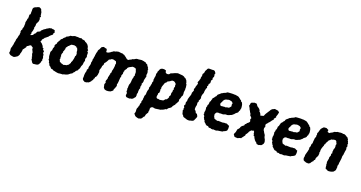

<svg xmlns="http://www.w3.org/2000/svg" viewBox="-45 -1504 4720 2509"><g transform="rotate(20 2315.0 -250.0)"><path d="M86 17 59 12 51 11 39 6 25 -4 17 -16 21 -39 20 -53 17 -68 19 -86 25 -101 27 -116 31 -128 33 -141 35 -162 38 -173 42 -191V-206L46 -219L52 -235L54 -249L58 -269L64 -279L63 -293L66 -315L61 -327L64 -344L74 -360L72 -370L78 -387L82 -402V-418L83 -436V-446L80 -462L85 -481L89 -497V-511L98 -526L95 -540L98 -553L94 -569L108 -585L107 -597V-615L108 -629L107 -658L114 -675L130 -688L145 -693L162 -702L182 -708L191 -707L205 -700L215 -693L222 -675L224 -668L234 -657L230 -647L237 -634L236 -621L238 -612L247 -597L234 -582L242 -568V-552L239 -531L233 -518L225 -503L219 -488L220 -472L218 -455L211 -436L215 -428L213 -413L211 -397L206 -379L200 -365L204 -353L200 -340L196 -326L215 -332L230 -340L234 -348L241 -360L254 -370L262 -387L271 -401L287 -407L304 -416L308 -429L324 -443L336 -455L349 -463L360 -470L371 -480L383 -485L397 -494L409 -500L422 -499L430 -505L442 -499H461L478 -492L480 -478L486 -465L473 -450L474 -434L464 -425L449 -413L433 -397L428 -388L411 -375L400 -365L385 -355L381 -344L368 -333L360 -319L358 -304L350 -292L365 -282L377 -273L384 -264L393 -254L399 -245L405 -227L421 -220L417 -208L432 -192L440 -181L432 -163L441 -155L450 -138L446 -127L453 -113L456 -96L453 -80L458 -68L451 -56L448 -38L440 -19L426 1L412 7L398 10L370 13L359 15L345 6L337 -6L327 -22L320 -33L321 -52L311 -65L316 -70L309 -87L303 -104V-123L298 -134L290 -150L284 -162L285 -178L280 -186L264 -195L259 -201H243L229 -191L217 -181L203 -175L202 -160L193 -147L183 -133L168 -114V-95L164 -78L162 -68L157 -57L156 -42L148 -25L138 -10L120 2L104 12Z M711 18 693 16 676 13 654 8 637 5 625 -4 602 -7 593 -18 584 -28 569 -37 563 -46 561 -57 547 -73 546 -86 539 -98 531 -107 532 -127 526 -139 523 -153 522 -166 521 -186 519 -209 533 -238 535 -265 540 -276 546 -296 541 -307 549 -325 561 -338 560 -351 572 -371 575 -383 585 -391 592 -412 608 -421 615 -434 627 -446 638 -453 646 -467 668 -478 680 -485 693 -497 720 -501 733 -507 752 -514 768 -513 791 -514 820 -511 841 -516 854 -507 873 -504 894 -499 901 -489 917 -483 929 -474 939 -466 947 -455 956 -440 960 -423 962 -414 976 -397 969 -382 981 -372 984 -360V-326L990 -309L981 -292L979 -270L984 -256L975 -225L974 -205L971 -192L962 -173L959 -159L955 -139L943 -121L940 -107L926 -97L915 -86L907 -71L893 -58L884 -43L868 -35L852 -23L837 -11L819 -3L804 2L784 6L770 13H751L730 15ZM732 -107 761 -115 778 -118 789 -127 802 -135 811 -151 821 -166 819 -175 825 -185 831 -198 834 -214 837 -222 841 -247 842 -266 850 -278 851 -288 849 -314 843 -321 842 -344 839 -358 833 -365 832 -378 816 -381 815 -389 787 -397 765 -395 744 -391 729 -376 718 -364 708 -359 704 -347 694 -337 688 -325 690 -310 685 -300 681 -284 674 -273 677 -260 668 -238 664 -216 671 -207 666 -191 671 -180 670 -166 667 -151 678 -143 677 -132 699 -121 711 -115 723 -114Z M1205 -456 1229 -457 1242 -464 1254 -470 1269 -482 1284 -491 1296 -501 1315 -503 1326 -509 1347 -514 1359 -516 1391 -512 1417 -511 1426 -505 1442 -502 1451 -492 1464 -485 1481 -470 1495 -460 1516 -459 1524 -467 1546 -476 1561 -488 1578 -492 1594 -502 1607 -509 1629 -512 1640 -511 1651 -514 1681 -517 1695 -514 1707 -513 1720 -509 1737 -506 1744 -496 1757 -491 1769 -483 1772 -469 1788 -458 1786 -447 1799 -432 1795 -422 1801 -403 1805 -386 1804 -373 1801 -353 1808 -337 1803 -318 1798 -297 1794 -280 1795 -262 1791 -243 1781 -225 1788 -213 1782 -195 1780 -181 1784 -164 1776 -144 1775 -123 1774 -108 1776 -99 1769 -78 1772 -62 1769 -37 1757 -23 1744 -7 1729 3 1712 5 1701 10H1680L1667 8L1653 6L1643 -5L1639 -17L1643 -38L1638 -56L1629 -66L1633 -85L1627 -99L1631 -118L1630 -130L1631 -147L1632 -159L1640 -180L1643 -199L1644 -212L1645 -231L1649 -253L1654 -267L1653 -280L1662 -295L1658 -309L1659 -326L1658 -343L1653 -358L1648 -369L1646 -381L1635 -389L1613 -394H1609H1594L1578 -385L1560 -376L1550 -370L1535 -355L1534 -345L1524 -330L1512 -316L1513 -303L1506 -290L1507 -263L1498 -244L1496 -238L1499 -216L1491 -204L1492 -187L1490 -174V-157L1488 -142L1487 -126L1481 -109L1486 -92L1485 -82L1478 -65L1475 -51L1465 -38L1464 -17L1452 -6L1433 8L1416 12L1403 15L1379 16L1364 13L1349 7L1343 -1L1335 -10L1330 -36L1326 -48L1328 -62L1336 -77L1328 -94L1330 -108L1337 -125L1342 -144L1339 -160L1347 -172V-189L1353 -201L1351 -214L1362 -232L1360 -252L1364 -262L1369 -285L1372 -308L1374 -326L1372 -340L1377 -358L1374 -369L1366 -387L1347 -392L1330 -397L1306 -396L1292 -385L1272 -376L1267 -364L1262 -355L1251 -336L1240 -321L1231 -313L1232 -296L1226 -281L1217 -266V-252L1210 -228L1205 -213L1203 -195L1209 -182L1206 -159L1203 -137L1198 -124L1195 -113L1181 -99L1180 -82L1169 -70L1170 -57L1156 -42L1151 -30L1142 -21L1135 -14L1126 -5L1114 -4L1104 3L1091 4L1075 8L1062 -1L1047 -8L1040 -21L1037 -29L1039 -55L1038 -75L1039 -91L1041 -108L1045 -121L1049 -139L1046 -151L1054 -165L1060 -175L1057 -194L1064 -217L1068 -235L1069 -247L1067 -261L1071 -274L1074 -292L1072 -305L1078 -323L1079 -341L1083 -355V-370L1086 -385L1088 -402L1095 -421V-432L1100 -447L1112 -463L1115 -472L1126 -495L1136 -501L1153 -509L1180 -501L1197 -498L1203 -482Z M1896 215 1875 210 1859 205 1847 198 1835 183 1826 175 1834 148V135L1832 115L1834 97L1845 74V62L1854 45L1851 32L1856 19L1862 5L1858 -10L1864 -23L1868 -39L1867 -56L1871 -73L1869 -88L1875 -99L1882 -118L1881 -135L1883 -149L1884 -162L1888 -176L1895 -195L1890 -207L1893 -219L1901 -239L1900 -249L1907 -271L1905 -283L1909 -298L1915 -311L1909 -326L1912 -341L1913 -358L1918 -382V-393L1916 -412L1924 -433V-448L1931 -459L1940 -482L1951 -495L1969 -503L1995 -505L2005 -502L2021 -498L2027 -471L2045 -460L2066 -461L2082 -470L2086 -479L2099 -486L2122 -495L2136 -502L2151 -508L2168 -513L2181 -517L2203 -515L2226 -513L2244 -512L2257 -508L2270 -504L2280 -495L2297 -488L2305 -478L2314 -470L2318 -460L2326 -442V-430L2336 -417L2338 -404L2340 -392L2342 -374L2341 -361L2343 -347L2340 -327L2338 -309L2341 -286L2339 -262L2330 -250L2325 -228L2319 -212L2312 -193L2319 -181L2309 -163L2301 -145L2290 -131L2288 -119L2271 -101L2261 -86L2255 -71L2239 -57L2225 -49L2215 -40L2205 -24L2185 -20L2174 -10L2157 -2L2141 4L2127 10L2106 12L2089 15L2061 19L2047 18L2030 14L2014 15L1997 29L1992 49L1996 61L1991 78V101L1981 115L1971 133L1968 144L1967 159L1954 171L1939 196L1927 206L1916 209ZM2074 -109 2082 -110 2121 -117 2129 -124 2143 -141 2161 -148 2175 -171 2180 -186 2176 -196 2187 -208 2190 -219 2188 -245 2196 -263 2195 -286 2203 -300 2198 -309 2199 -325 2205 -340 2201 -351 2202 -373 2196 -382 2182 -394 2169 -401 2146 -402 2130 -393 2121 -385 2103 -375 2097 -373 2086 -365 2080 -351 2066 -342 2058 -325 2056 -316 2051 -304 2044 -283 2041 -268 2044 -254 2039 -244V-230L2043 -220L2039 -205V-191L2027 -184L2029 -168L2026 -156L2024 -141V-133L2029 -119L2042 -112L2053 -114Z M2501 13 2494 11 2470 3 2449 -3 2437 -12 2433 -23 2421 -33 2416 -44 2411 -67 2405 -79 2412 -96 2407 -104 2412 -125 2404 -136 2401 -153 2412 -166 2408 -195 2415 -212 2418 -228 2417 -242 2425 -271 2430 -286 2435 -300 2441 -325 2438 -336 2444 -351 2449 -362 2454 -380 2447 -393 2457 -417 2459 -435 2464 -448 2468 -461 2474 -479 2463 -491 2467 -507 2474 -521 2478 -539 2483 -548 2482 -569 2487 -584 2489 -597 2487 -618 2501 -638 2503 -652 2506 -668 2516 -685 2525 -704 2539 -713H2560H2589L2603 -715L2623 -710L2633 -694L2642 -687L2635 -665L2639 -652L2640 -635L2629 -614L2634 -593L2619 -574L2623 -556L2620 -536L2607 -523V-500L2597 -486L2604 -468L2593 -451L2592 -438L2589 -428L2587 -413L2586 -390L2576 -365L2572 -346L2571 -332L2574 -318V-308L2566 -287L2559 -276L2562 -259L2552 -244L2554 -226L2555 -210L2550 -191L2548 -172V-160L2549 -148L2557 -141L2565 -133L2574 -119L2576 -109L2597 -102L2603 -88L2611 -78L2610 -60L2598 -32L2587 -8L2570 3L2539 10L2531 14Z M2835 17 2828 12 2802 13 2794 3 2785 -2 2767 -3 2751 -13 2741 -25 2734 -30 2723 -40 2721 -54 2709 -66 2705 -77 2697 -89V-104L2691 -116L2679 -129L2684 -142L2679 -155L2684 -178V-202L2680 -223L2688 -244L2686 -258L2695 -270L2698 -291V-307L2710 -324V-334L2718 -354V-366L2733 -378L2742 -394L2756 -408L2760 -421L2765 -432L2780 -444L2792 -454L2801 -464L2816 -471L2830 -480L2851 -488L2863 -495L2872 -503L2890 -506L2919 -508L2938 -509H2954L2975 -508L2981 -509L2994 -507L3018 -503L3031 -499L3042 -491L3053 -483L3062 -474L3077 -466L3082 -453L3097 -445L3104 -430L3108 -421L3111 -407L3114 -386L3115 -368L3111 -357L3109 -336L3100 -327L3098 -311L3089 -300L3078 -292L3063 -279L3054 -266L3040 -256L3032 -247L3012 -239L2993 -230L2968 -223L2959 -226L2941 -222L2921 -214L2906 -213L2889 -214L2869 -211L2856 -213L2833 -209L2822 -195L2813 -179L2817 -166L2816 -153L2823 -142L2828 -130L2833 -122L2850 -116L2859 -115L2872 -108L2879 -109L2891 -113L2917 -112L2946 -111L2953 -112L2973 -116L2985 -115L3003 -117L3008 -116L3029 -105L3045 -99V-86L3047 -68L3043 -38L3038 -30L3019 -17L2999 -9L2988 0L2964 4L2944 7L2927 9L2907 16L2894 17L2866 14L2862 18ZM2856 -308H2865L2881 -311L2889 -310L2899 -313L2919 -311L2931 -316L2942 -319L2957 -320L2969 -328L2975 -336L2986 -349L2982 -371L2983 -380L2987 -388L2982 -398L2972 -407L2963 -413L2953 -414L2940 -418H2923L2902 -412L2894 -411L2877 -404L2869 -396L2862 -388L2855 -376L2850 -360L2843 -351L2837 -334L2839 -326L2844 -313Z M3169 12 3156 8 3148 -6 3139 -18 3145 -36 3153 -51 3155 -60 3159 -80 3160 -92 3171 -103 3185 -121 3190 -138 3202 -154 3212 -161 3228 -173 3231 -190 3245 -200 3251 -213 3267 -224 3281 -240 3283 -255 3275 -266 3277 -280 3283 -294 3271 -308 3264 -316 3254 -325 3255 -341 3247 -351 3239 -364 3232 -379 3225 -388 3219 -403 3213 -415 3199 -437 3205 -452 3206 -464 3209 -477 3220 -487 3233 -490 3253 -498 3267 -495 3272 -500 3286 -492 3300 -476 3298 -470 3315 -461 3323 -454 3336 -445 3343 -436 3350 -426 3353 -409 3362 -404 3370 -393 3376 -382 3382 -364 3390 -368 3406 -370 3411 -374 3420 -373 3430 -388 3434 -400 3443 -416 3452 -430 3464 -449 3473 -462 3483 -480 3498 -496 3518 -505 3531 -512 3554 -508 3565 -507 3581 -503 3591 -493 3599 -483 3592 -467 3591 -456 3586 -442 3580 -425 3584 -415 3573 -400 3562 -389 3564 -374 3547 -358 3538 -344 3524 -326 3512 -314 3502 -300 3488 -286 3486 -269 3492 -257 3491 -245 3485 -234 3484 -221 3488 -201 3497 -189 3501 -180 3510 -165 3519 -153 3525 -141 3527 -128 3533 -110 3542 -96 3547 -82 3553 -59 3550 -40 3547 -32 3536 -17 3525 -6 3504 -1 3492 5 3477 2H3467L3456 -8L3452 -17L3438 -26L3432 -33L3423 -41L3419 -51L3408 -64L3405 -80L3388 -90L3387 -105L3380 -117L3379 -137L3367 -151L3356 -148L3350 -142L3338 -145L3322 -126L3315 -118L3308 -101L3298 -84L3286 -70L3285 -53L3271 -36L3265 -26L3254 -14L3248 -2L3232 1L3217 7L3202 14Z M3783 17 3776 12 3750 13 3742 3 3733 -2 3715 -3 3699 -13 3689 -25 3682 -30 3671 -40 3669 -54 3657 -66 3653 -77 3645 -89V-104L3639 -116L3627 -129L3632 -142L3627 -155L3632 -178V-202L3628 -223L3636 -244L3634 -258L3643 -270L3646 -291V-307L3658 -324V-334L3666 -354V-366L3681 -378L3690 -394L3704 -408L3708 -421L3713 -432L3728 -444L3740 -454L3749 -464L3764 -471L3778 -480L3799 -488L3811 -495L3820 -503L3838 -506L3867 -508L3886 -509H3902L3923 -508L3929 -509L3942 -507L3966 -503L3979 -499L3990 -491L4001 -483L4010 -474L4025 -466L4030 -453L4045 -445L4052 -430L4056 -421L4059 -407L4062 -386L4063 -368L4059 -357L4057 -336L4048 -327L4046 -311L4037 -300L4026 -292L4011 -279L4002 -266L3988 -256L3980 -247L3960 -239L3941 -230L3916 -223L3907 -226L3889 -222L3869 -214L3854 -213L3837 -214L3817 -211L3804 -213L3781 -209L3770 -195L3761 -179L3765 -166L3764 -153L3771 -142L3776 -130L3781 -122L3798 -116L3807 -115L3820 -108L3827 -109L3839 -113L3865 -112L3894 -111L3901 -112L3921 -116L3933 -115L3951 -117L3956 -116L3977 -105L3993 -99V-86L3995 -68L3991 -38L3986 -30L3967 -17L3947 -9L3936 0L3912 4L3892 7L3875 9L3855 16L3842 17L3814 14L3810 18ZM3804 -308H3813L3829 -311L3837 -310L3847 -313L3867 -311L3879 -316L3890 -319L3905 -320L3917 -328L3923 -336L3934 -349L3930 -371L3931 -380L3935 -388L3930 -398L3920 -407L3911 -413L3901 -414L3888 -418H3871L3850 -412L3842 -411L3825 -404L3817 -396L3810 -388L3803 -376L3798 -360L3791 -351L3785 -334L3787 -326L3792 -313Z M4201 -492 4212 -503 4221 -506 4251 -508 4270 -498 4282 -493 4280 -466 4306 -458 4321 -469 4333 -475 4350 -484 4360 -495 4377 -500 4390 -504 4406 -511H4426L4437 -514L4462 -515L4482 -511L4493 -513L4506 -510L4526 -500L4533 -494L4549 -487L4557 -474L4565 -466V-450L4573 -445L4576 -428L4584 -416L4581 -399L4585 -388L4589 -368L4580 -356L4587 -343V-329L4581 -299L4580 -284L4578 -273L4577 -256L4570 -234V-218V-205L4568 -187L4566 -172L4564 -154L4561 -139V-124L4559 -107L4553 -93L4557 -75L4555 -58L4553 -34L4544 -21L4532 -6L4518 1L4504 6L4487 10L4464 12L4447 8L4443 2L4423 -2L4417 -20L4415 -35V-46L4410 -60L4412 -70L4409 -83L4407 -97L4410 -110L4412 -125L4416 -140L4415 -162L4421 -177L4427 -194L4422 -211L4434 -224L4429 -241L4432 -266L4433 -281L4440 -296L4442 -310V-323L4439 -340L4445 -356L4433 -379L4431 -388L4420 -399H4393L4372 -391L4358 -389L4346 -373L4335 -370L4327 -353L4318 -337L4309 -322L4306 -305L4295 -293L4297 -282L4290 -266L4281 -240L4277 -222L4275 -211L4277 -191L4272 -179L4276 -159L4273 -139L4272 -128L4260 -107L4256 -97L4251 -80L4253 -68L4239 -57L4237 -42L4227 -35L4216 -21L4204 -1L4198 0L4182 10L4169 6L4155 8L4139 1L4126 -3L4109 -14L4111 -22L4104 -36L4109 -65L4108 -80L4111 -94L4117 -115L4120 -127L4124 -140L4127 -158L4131 -171L4126 -189L4132 -202L4137 -218L4136 -231L4139 -246L4147 -259V-281L4148 -293L4150 -309L4151 -326L4154 -338L4162 -354L4159 -369L4163 -383L4159 -406L4167 -417L4171 -433L4175 -447L4179 -460L4185 -474Z"/></g></svg>

Font: Winky Rough SemiBold
Style: Italic
Weight: 600
Italic angle: -8.97852°
Designer: Simon Atzbach
Foundry: typofactur
Version: Version 1.206; ttfautohint (v1.8.4.7-5d5b)